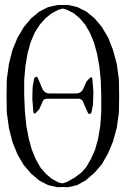

<svg xmlns="http://www.w3.org/2000/svg" viewBox="-20 -785 540 786"><path d="M296.9 -755.9 334 -737.3 367.2 -710 397.5 -673.8 422.9 -630.9 442.4 -581.1 458 -523.4 466.8 -460 467.8 -390.6 466.8 -324.2 458 -261.7 442.4 -205.1 421.9 -156.2 397.5 -113.3 367.2 -78.1 331.1 -46.9 295.9 -27.3 258.8 -18.6 237.3 -19.5 214.8 -18.6 176.8 -27.3 140.6 -45.9 107.4 -74.2 77.1 -109.4 51.8 -152.3 31.2 -203.1 16.6 -260.7 7.8 -324.2 6.8 -393.6 7.8 -460 16.6 -523.4 31.2 -581.1 51.8 -630.9 77.1 -673.8 107.4 -710 140.6 -737.3 176.8 -755.9 215.8 -764.6H237.3H259.8ZM386.7 -513.7 377 -566.4 364.3 -612.3 347.7 -651.4 329.1 -683.6 306.6 -710 282.2 -730.5 253.9 -745.1 237.3 -750 219.7 -745.1 191.4 -730.5 166 -710 142.6 -683.6 122.1 -651.4 105.5 -612.3 92.8 -566.4 84 -514.6 79.1 -457V-392.6L82 -328.1L87.9 -269.5L97.7 -217.8L110.4 -171.9L127 -131.8L145.5 -99.6L168 -73.2L192.4 -52.7L219.7 -38.1L235.4 -34.2L253.9 -40L285.2 -57.6L312.5 -78.1L332 -99.6L351.6 -132.8L369.1 -171.9L381.8 -217.8L390.6 -269.5L394.5 -327.1V-391.6L392.6 -456.1ZM361.3 -372.1 360.4 -355.5 354.5 -324.2Q344.7 -311.5 338.9 -325.2L323.2 -360.4L319.3 -371.1Q312.5 -380.9 300.8 -380.9H171.9Q161.1 -380.9 155.3 -371.1L140.6 -337.9L128.9 -325.2Q118.2 -313.5 116.2 -329.1L114.3 -355.5L112.3 -379.9L113.3 -420.9L114.3 -433.6L120.1 -464.8Q129.9 -477.5 135.7 -463.9L150.4 -428.7L155.3 -418Q165 -402.3 182.6 -402.3H292Q309.6 -402.3 319.3 -418L334 -451.2L345.7 -463.9Q356.4 -475.6 358.4 -460L360.4 -433.6L362.3 -409.2Z"/></svg>

Font: B2 Hana
Style: Regular
Weight: 500
Version: 2020-08-05; (max)